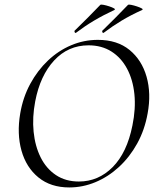

<svg xmlns="http://www.w3.org/2000/svg" viewBox="-20 -811 691 843"><path d="M284.2 12Q202.6 12 148.8 -31.9Q95 -75.8 74.3 -149.8Q53.6 -223.8 68.8 -313Q80.8 -383.8 112.8 -442.8Q144.8 -501.8 190.7 -545.3Q236.6 -588.8 292.6 -612.4Q348.6 -636 409.4 -636Q494.6 -636 548.6 -591.8Q602.6 -547.6 623.5 -474.2Q644.4 -400.8 628.2 -313Q615.2 -240.2 582.2 -180.6Q549.2 -121 502.2 -77.8Q455.2 -34.6 399.3 -11.3Q343.4 12 284.2 12ZM326.4 -14Q411.8 -14 474.7 -77.3Q537.6 -140.6 561.4 -260Q576.6 -333.8 570.1 -397.6Q563.6 -461.4 537.7 -509.7Q511.8 -558 469 -585Q426.2 -612 368.8 -612Q279.4 -612 217.8 -545.6Q156.2 -479.2 134.6 -366Q121.2 -295.8 127.6 -232.4Q134 -169 158.6 -119.8Q183.2 -70.6 225.6 -42.3Q268 -14 326.4 -14ZM313.6 -667Q309.6 -665 307.6 -670.3Q305.6 -675.6 308.6 -677.2Q339.2 -707.2 365.9 -733.8Q392.6 -760.4 420.2 -789.4Q423 -792 434.8 -789.7Q446.6 -787.4 459.7 -783.1Q472.8 -778.8 480.3 -774.5Q487.8 -770.2 482.2 -767.2Q433.2 -744.4 393 -720.5Q352.8 -696.6 313.6 -667ZM435.2 -667Q431.4 -665 429.3 -670.3Q427.2 -675.6 430.4 -677.2Q460.8 -707.2 487.5 -733.8Q514.2 -760.4 541.8 -789.4Q544.6 -792 556.4 -789.6Q568.2 -787.2 581.4 -782.8Q594.6 -778.4 602.1 -774.2Q609.6 -770 604 -767.2Q554.2 -744.6 514.3 -720.6Q474.4 -696.6 435.2 -667Z"/></svg>

Font: Cormorant Light
Style: Italic
Weight: 300
Italic angle: -10°
Designer: Christian Thalmann (Catharsis Fonts)
Foundry: Catharsis Fonts
Version: Version 4.000